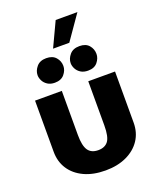

<svg xmlns="http://www.w3.org/2000/svg" viewBox="-165 -995 910 1112"><g transform="rotate(-20 290.0 -439.0)"><path d="M209 -500V-228Q209 -162 228.5 -133.5Q248 -105 291 -105Q332 -105 352 -131.5Q372 -158 372 -228V-500H537V-185Q537 -124 506.5 -78Q476 -32 420.5 -6Q365 20 291 20Q215 20 159.5 -6Q104 -32 74 -78Q44 -124 44 -185V-500ZM108 -633Q108 -660 128.5 -684.5Q149 -709 188 -709Q227 -709 247 -686Q267 -663 267 -633Q267 -606 247 -582Q227 -558 188 -558Q162 -558 144 -569.5Q126 -581 117 -598.5Q108 -616 108 -633ZM312 -633Q312 -660 332.5 -684.5Q353 -709 393 -709Q432 -709 451.5 -686Q471 -663 471 -633Q471 -606 451.5 -582Q432 -558 393 -558Q366 -558 348 -569.5Q330 -581 321 -598.5Q312 -616 312 -633ZM316 -898H450L345 -747H245Z"/></g></svg>

Font: Moderustic
Style: Bold
Weight: 700
Designer: Tural Alisoy
Foundry: TAFT Foundry
Version: Version 2.120